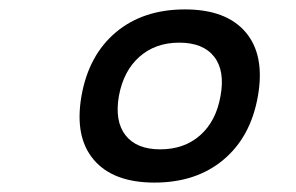

<svg xmlns="http://www.w3.org/2000/svg" viewBox="-20 -723 626 406"><path d="M306.6 -336.9Q219.2 -336.9 178.2 -385.3Q137.2 -433.6 152.3 -520Q167.5 -606.4 225.1 -654.8Q282.7 -703.1 371.1 -703.1Q458.5 -703.1 499.5 -654.8Q540.5 -606.4 525.4 -520Q510.3 -433.6 452.6 -385.3Q395 -336.9 306.6 -336.9ZM318.8 -407.2Q369.6 -407.2 403.3 -437Q437 -466.8 446.3 -520Q456.1 -573.2 432.9 -603Q409.7 -632.8 358.9 -632.8Q308.6 -632.8 274.9 -603Q241.2 -573.2 231.4 -520Q222.2 -466.8 245.4 -437Q268.6 -407.2 318.8 -407.2Z"/></svg>

Font: Cascadia Code NF SemiLight
Style: Italic
Weight: 350
Italic angle: -10°
Monospace: yes
Designer: Aaron Bell
Foundry: Saja Typeworks
Version: Version 2404.023; ttfautohint (v1.8.4)